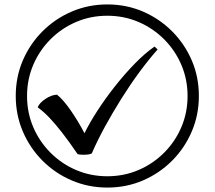

<svg xmlns="http://www.w3.org/2000/svg" viewBox="-20 -782 968 866"><path d="M355 -84Q338 -84 330 -87Q289 -147 258 -186.5Q227 -226 201.5 -252.5Q176 -279 150 -298Q158 -318 185 -336Q212 -354 237 -355Q265 -333 299 -284Q333 -235 361 -181Q384 -228 420 -283.5Q456 -339 499.5 -394Q543 -449 589 -496Q635 -543 677 -572L691 -559Q651 -514 609 -457Q567 -400 527.5 -337Q488 -274 453.5 -211Q419 -148 394 -90Q384 -84 355 -84ZM464 64Q379 64 304 32Q229 0 172 -57Q115 -114 83 -189Q51 -264 51 -349Q51 -435 83 -509.5Q115 -584 172 -641Q229 -698 304 -730Q379 -762 464 -762Q550 -762 624.5 -730Q699 -698 756 -641Q813 -584 845 -509.5Q877 -435 877 -349Q877 -264 845 -189Q813 -114 756 -57Q699 0 624.5 32Q550 64 464 64ZM464 13Q539 13 604.5 -15Q670 -43 720 -93Q770 -143 798 -208.5Q826 -274 826 -349Q826 -424 798 -489.5Q770 -555 720 -605Q670 -655 604.5 -683Q539 -711 464 -711Q389 -711 323.5 -683Q258 -655 208 -605Q158 -555 130 -489.5Q102 -424 102 -349Q102 -274 130 -208.5Q158 -143 208 -93Q258 -43 323.5 -15Q389 13 464 13Z"/></svg>

Font: uguzrati25
Style: Book
Weight: 400
Designer: Jelle Bosma - Monotype Design Team, Universal Thirst
Foundry: Monotype Imaging Inc.
Version: Version 2.106